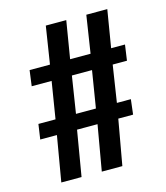

<svg xmlns="http://www.w3.org/2000/svg" viewBox="-106 -785 747 863"><g transform="rotate(-15 267.5 -353.5)"><path d="M72.3 -3.4 108.4 -214.4H30.8L41 -284.2H120.6L148.4 -455.6H55.7L65.4 -528.3H160.2L187.5 -702.6H282.7L253.9 -528.3H349.1L376 -702.6H473.6L444.8 -528.3H509.3L499 -455.6H432.6L406.2 -284.2H471.2L462.9 -214.4H394L356.4 -3.4H260.7L297.4 -214.4H202.1L166.5 -3.4ZM215.8 -284.2H308.6L336.4 -455.6H242.7Z"/></g></svg>

Font: Comme Black
Style: Regular
Weight: 900
Version: Version 1.000;gftools[0.9.27]